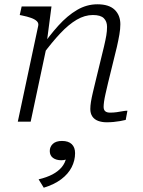

<svg xmlns="http://www.w3.org/2000/svg" viewBox="-20 -567 666 895"><path d="M63 0H123L201 -367L199 -376L220 -537H81L72 -497L82 -495Q107 -490 125 -483.5Q143 -477 152 -468Q161 -459 158 -446ZM484 -182 525 -349Q532 -380 536.5 -406Q541 -432 541 -454Q541 -496 514.5 -521.5Q488 -547 434 -547Q384 -547 339 -520.5Q294 -494 252 -447.5Q210 -401 168 -340L179 -312Q222 -370 261 -411.5Q300 -453 337.5 -475Q375 -497 413 -497Q449 -497 464 -482Q479 -467 479 -442Q479 -422 475.5 -401.5Q472 -381 465 -351L428 -199Q419 -162 413 -136.5Q407 -111 404 -92.5Q401 -74 401 -59Q401 -38 410.5 -24Q420 -10 437.5 -3.5Q455 3 477 3Q494 3 509.5 1.5Q525 0 539.5 -2.5Q554 -5 566 -8L574 -51Q564 -51 551 -48.5Q538 -46 523.5 -44Q509 -42 493 -42Q478 -42 470.5 -48.5Q463 -55 463 -69Q463 -78 465 -93Q467 -108 472 -130Q477 -152 484 -182ZM184 308 160 269Q198 260 224.5 246Q251 232 267.5 212.5Q284 193 289 167Q290 163 293 161.5Q296 160 299 161Q302 162 304 166Q298 173 288 176.5Q278 180 266 180Q242 180 227 169Q212 158 212 137Q212 117 226.5 103.5Q241 90 269 90Q299 90 314.5 105Q330 120 330 147Q330 181 314 212.5Q298 244 265.5 268.5Q233 293 184 308Z"/></svg>

Font: Roboto Serif ExtraLight
Style: Italic
Weight: 250
Italic angle: -10°
Designer: Greg Gazdowicz
Foundry: Commercial Type
Version: Version 1.008